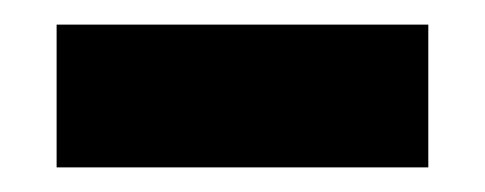

<svg xmlns="http://www.w3.org/2000/svg" viewBox="-20 -822 394 156"><path d="M26 -686V-802H328V-686Z"/></svg>

Font: Koeln Type Sans ExtraBold
Style: Regular
Weight: 800
Designer: Eben Sorkin
Foundry: Eben Sorkin
Version: Version 2.001